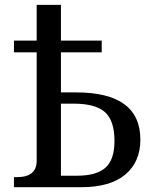

<svg xmlns="http://www.w3.org/2000/svg" viewBox="-20 -780 644 800"><path d="M38.1 -610.8H132.8V-759.8H233.9V-610.8H403.8V-562H233.9V-395H296.9Q564.9 -395 564.9 -198.2Q564.9 -105.5 502 -52.7Q439 0 318.8 0H38.1V-42H50.8Q132.8 -42 132.8 -109.9V-562H38.1ZM233.9 -47.9H301.8Q381.3 -47.9 419.2 -81.1Q457 -114.3 457 -192.9Q457 -276.9 417.7 -312.5Q378.4 -348.1 287.1 -348.1H233.9Z"/></svg>

Font: Droid-TTFautohint Serif
Style: Regular
Weight: 400
Foundry: Ascender Corporation
Version: Version 1.00; ttfautohint (v1.00rc1.4-1a1c-dirty) -l 8 -r 50